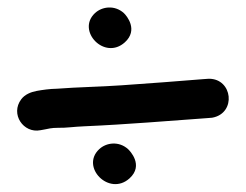

<svg xmlns="http://www.w3.org/2000/svg" viewBox="-20 -573 643 501"><path d="M318 -107.6C355.9 -141.9 318.5 -179.9 314.1 -183.9C290.3 -205.4 257.3 -201.2 238.7 -183.6C189.3 -137.1 265.1 -59.8 318 -107.6ZM305.8 -462.6C341.4 -494.8 310.9 -531.7 303.1 -538.9C279.3 -560.4 246.3 -556.2 227.6 -538.6C178.9 -492.7 252.8 -414.6 305.8 -462.6ZM131.4 -239.5C153.4 -239 172.2 -242.4 200.8 -243.5C311.7 -248.3 421.9 -257.8 518.2 -264.6L532 -265.7C532.8 -265.7 534.1 -265.9 535 -266.1C597 -278.5 587.1 -367.5 525.4 -367.5C523.8 -367.5 523.9 -367.5 523 -367.4L509.1 -366.4C476.6 -363.9 450.7 -361.6 407.4 -358.4L296.8 -350.4C242.3 -346.5 181.6 -345.7 128.8 -341.5C110.3 -341.3 90.5 -338.4 76 -335.8C60.3 -332.9 44.9 -326.5 35.5 -314.1C6.1 -275.2 41.4 -224.4 85.4 -233.2L97 -235.3C105.9 -236.9 113.5 -239.5 131.4 -239.5Z"/></svg>

Font: Take Off
Style: YouHoser
Weight: 400
Foundry: Cannot Into Space Fonts
Version: Version 0.89